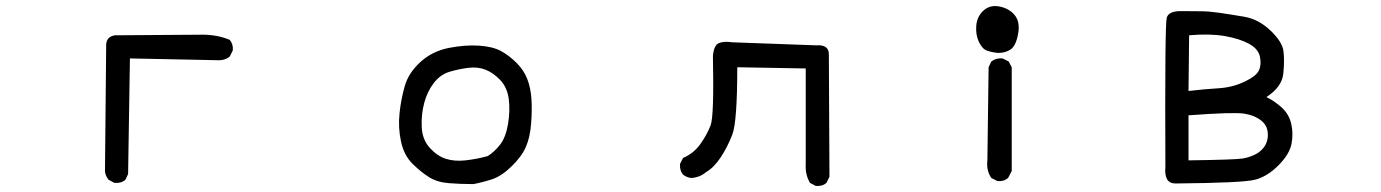

<svg xmlns="http://www.w3.org/2000/svg" viewBox="-20 -599 4540 631"><path d="M356 2 337 -8Q327 -20 325 -35L329 -454Q331 -479 358 -483L646 -485Q694 -485 735 -468Q747 -454 745 -433L735 -413Q720 -401 700 -401L407 -407L401 -27L392 -8Q378 4 356 2Z M1536 6Q1494 6 1455.5 3Q1417 0 1390.5 -16.5Q1364 -33 1336 -60.5Q1308 -88 1298 -133.5Q1288 -179 1293 -226.5Q1298 -274 1310.5 -317Q1323 -360 1362 -395.5Q1401 -431 1455 -441.5Q1509 -452 1554 -449Q1599 -446 1626 -431.5Q1653 -417 1677.5 -392.5Q1702 -368 1713 -339Q1724 -310 1726.5 -274.5Q1729 -239 1725.5 -193Q1722 -147 1708 -115.5Q1694 -84 1661 -52Q1628 -20 1597.5 -10Q1567 0 1536 6ZM1583 -86Q1605 -100 1623.5 -123.5Q1642 -147 1649.5 -191Q1657 -235 1652 -273.5Q1647 -312 1624 -336Q1601 -360 1575.5 -370Q1550 -380 1518.5 -376Q1487 -372 1457 -363Q1427 -354 1405.5 -326Q1384 -298 1374 -260Q1364 -222 1366 -181Q1368 -140 1392.5 -113Q1417 -86 1445.5 -77Q1474 -68 1510 -72Q1546 -76 1583 -86Z M2661 12 2642 2Q2626 -25 2628 -59V-374L2403 -378Q2403 -198 2386.5 -156Q2370 -114 2348 -81Q2326 -48 2300 -33Q2280 -16 2252 -14Q2236 -16 2225 -25Q2213 -39 2215 -61L2225 -80Q2260 -95 2282 -126Q2304 -157 2315.5 -187.5Q2327 -218 2323 -415Q2326 -451 2343 -457.5Q2360 -464 2386 -460L2663 -450Q2705 -453 2704 -419L2706 -18L2696 2Q2683 14 2661 12Z M3258 -4 3238 -14Q3221 -39 3225 -72L3229 -378L3238 -397Q3254 -409 3275 -407L3295 -397L3305 -378V-37L3293 -14Q3279 -2 3258 -4ZM3260 -425Q3240 -427 3224 -432.5Q3208 -438 3197 -461.5Q3186 -485 3188.5 -515Q3191 -545 3212.5 -564.5Q3234 -584 3265.5 -577.5Q3297 -571 3315 -549Q3333 -527 3326 -488Q3319 -449 3302 -437Q3285 -425 3260 -425Z M3843 4Q3805 4 3810 -51Q3808 -519 3814.5 -541Q3821 -563 3862 -562.5Q3903 -562 3927.5 -562Q3952 -562 3987 -557Q4022 -552 4069 -544Q4116 -536 4155 -499Q4194 -462 4198 -431.5Q4202 -401 4197.5 -357Q4193 -313 4142 -280Q4169 -267 4192.5 -245.5Q4216 -224 4223.5 -192.5Q4231 -161 4224.5 -126.5Q4218 -92 4181 -55Q4144 -18 4103 -8Q4062 2 3843 4ZM4112 -95Q4144 -116 4146.5 -149.5Q4149 -183 4126.5 -201.5Q4104 -220 4069 -225.5Q4034 -231 3886 -220V-72Q4038 -74 4063.5 -78Q4089 -82 4112 -95ZM4075 -333Q4108 -349 4117 -367Q4126 -385 4121 -411.5Q4116 -438 4085 -455Q4054 -472 4005 -480.5Q3956 -489 3888 -483L3886 -300Q3937 -306 3985.5 -309Q4034 -312 4075 -333Z"/></svg>

Font: Kosefont JP
Style: Regular
Weight: 400
Designer: Nozomi Seto 瀬戸のぞみ
Version: Version 3.00;June 19, 2020